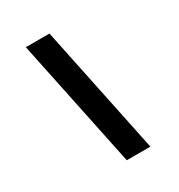

<svg xmlns="http://www.w3.org/2000/svg" viewBox="-257 -1125 1392 1492"><g transform="rotate(-30 439.0 -378.5)"><path d="M440 198 200 -955H412L652 198Z"/></g></svg>

Font: Fz Poppins Black
Style: Regular
Weight: 900
Designer: Ninad Kale (Devanagari), Jonny Pinhorn (Latin)
Foundry: Indian Type Foundry
Version: Vit hóa bi Vntype.Com & FontZin.Com